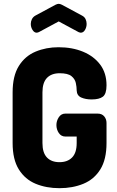

<svg xmlns="http://www.w3.org/2000/svg" viewBox="-20 -978 613 1004"><path d="M291 6Q222 6 166.5 -17Q111 -40 78.5 -92Q46 -144 46 -230V-495Q46 -581 78.5 -633Q111 -685 166 -708Q221 -731 286 -731Q358 -731 414.5 -707.5Q471 -684 504 -640Q537 -596 537 -532Q537 -487 518 -472.5Q499 -458 459 -458Q428 -458 405 -468Q382 -478 381 -505Q381 -523 376.5 -544Q372 -565 353.5 -580Q335 -595 292 -595Q249 -595 225.5 -570.5Q202 -546 202 -495V-230Q202 -179 225.5 -154.5Q249 -130 291 -130Q333 -130 357 -154.5Q381 -179 381 -230V-264H322Q300 -264 287.5 -282.5Q275 -301 275 -324Q275 -346 287.5 -365Q300 -384 322 -384H490Q513 -384 525 -369.5Q537 -355 537 -335V-230Q537 -144 504.5 -92Q472 -40 416 -17Q360 6 291 6ZM172 -807Q159 -807 150 -821.5Q141 -836 141 -853Q141 -866 147 -878Q153 -890 166 -897L270 -953Q280 -958 287 -958Q294 -958 304 -953L408 -897Q422 -890 427.5 -878Q433 -866 433 -853Q433 -836 424.5 -821.5Q416 -807 402 -807Q400 -807 397 -808Q394 -809 391 -810L287 -866L183 -810Q180 -809 177 -808Q174 -807 172 -807Z"/></svg>

Font: Dosis ExtraBold
Style: Regular
Weight: 800
Designer: EdgarTolentino, PabloImpallari, IginoMarini
Foundry: EdgarTolentino, PabloImpallari, IginoMarini
Version: Version 3.001; ttfautohint (v1.8.2)